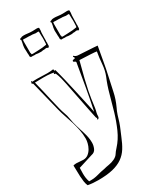

<svg xmlns="http://www.w3.org/2000/svg" viewBox="-266 -849 946 1115"><g transform="rotate(-30 207.0 -291.5)"><path d="M282 -518Q279 -516 279 -514Q279 -512 281.5 -509Q284 -506 284 -503Q284 -500 281 -499.5Q278 -499 274.5 -498.5Q271 -498 268 -496.5Q265 -495 265 -491Q265 -486 272 -484Q279 -482 280 -477Q267 -399 254 -324.5Q241 -250 225 -175Q224 -181 218.5 -207.5Q213 -234 205 -270Q197 -306 188 -346.5Q179 -387 171 -420.5Q163 -454 157 -476.5Q151 -499 150 -499Q148 -499 147.5 -498Q147 -497 145 -497Q144 -497 143 -498Q143 -500 143.5 -500.5Q144 -501 144 -503Q144 -502 142 -508Q122 -505 102 -505Q85 -505 68 -506Q51 -507 32 -507Q23 -507 15.5 -506.5Q8 -506 4 -506Q-1 -506 0 -509Q1 -512 -2 -512Q-5 -512 -5.5 -506.5Q-6 -501 -8 -498Q-6 -496 -2.5 -495Q1 -494 1 -490Q12 -444 24.5 -395Q37 -346 50 -292Q57 -264 66.5 -237Q76 -210 84.5 -182Q93 -154 99 -125Q105 -96 105 -65Q105 -53 101 -36Q97 -19 88 -3Q79 13 65 24Q51 35 31 35Q19 35 8 33.5Q-3 32 -14 32Q-25 32 -35 35Q-34 52 -34 71Q-34 90 -33 109Q-32 128 -29.5 145Q-27 162 -21 175Q-6 178 12 179.5Q30 181 48 181Q106 181 145.5 171.5Q185 162 212 143Q239 124 256.5 96Q274 68 289 30Q297 10 305.5 -9Q314 -28 321 -49Q327 -70 334 -91.5Q341 -113 351 -133Q371 -176 380 -220.5Q389 -265 399 -308Q410 -356 418.5 -406Q427 -456 435 -498L410 -500L310 -506Q294 -506 282 -518ZM232 72Q218 87 210 100Q202 113 184 122Q165 131 146 134Q127 137 108 142Q84 146 59.5 153Q35 160 8 160H-2Q-7 146 -9 132Q-11 118 -11 104Q-11 95 -10.5 85.5Q-10 76 -10 65Q77 37 86 35Q108 31 116.5 12Q125 -7 125 -27Q125 -59 114 -94Q103 -129 95 -156Q87 -183 83 -209Q79 -235 71 -255Q66 -268 59 -295Q52 -322 44.5 -355.5Q37 -389 28.5 -425.5Q20 -462 12 -494Q30 -494 44.5 -494.5Q59 -495 70 -495Q98 -495 118 -492.5Q138 -490 138 -487L134 -486Q133 -485 133 -483Q133 -480 137 -480Q141 -480 143 -478Q151 -460 156.5 -439Q162 -418 166 -397Q166 -398 169.5 -379Q173 -360 179 -331Q185 -302 191.5 -268Q198 -234 204 -205Q210 -176 214 -156.5Q218 -137 219 -137Q220 -137 221 -137.5Q222 -138 223 -138Q222 -136 220.5 -133.5Q219 -131 219 -128Q219 -127 221 -125Q232 -129 232 -142Q232 -155 235 -166Q239 -180 240.5 -191Q242 -202 244 -216Q246 -230 248.5 -249Q251 -268 257 -298Q263 -328 273.5 -371.5Q284 -415 301 -478Q348 -476 376 -474.5Q404 -473 414 -471Q407 -431 404 -391Q401 -351 387 -316Q368 -272 354 -219.5Q340 -167 324.5 -114.5Q309 -62 287.5 -13.5Q266 35 232 72ZM192 -757Q188 -761 178 -761Q173 -761 166 -760.5Q159 -760 148 -760Q134 -760 119 -762Q104 -764 92 -764Q78 -764 74 -760L66 -758L63 -754Q63 -749 67 -748Q65 -734 64 -729.5Q63 -725 61 -716L59 -698L60 -674Q60 -658 61 -656V-640Q61 -639 65 -636V-634H68Q73 -634 79 -634Q85 -634 93 -633L97 -634Q106 -632 115 -631.5Q124 -631 133 -631Q141 -631 145 -633H155Q165 -635 167 -635Q174 -635 177 -632L178 -630L182 -631Q184 -633 186 -633V-637H188Q188 -658 189 -660L188 -667Q188 -669 188.5 -671Q189 -673 189 -675V-687Q189 -700 189.5 -708Q190 -716 190 -725L192 -741V-748ZM180 -663Q180 -656 178 -652L150 -648Q133 -647 124 -646.5Q115 -646 114 -646L88 -645Q76 -644 77 -648.5Q78 -653 75 -656V-660V-681V-732Q75 -742 76 -744L82 -745Q85 -744 119 -744V-743Q120 -743 121 -743.5Q122 -744 124 -744V-743H138L153 -741Q155 -741 156 -740.5Q157 -740 159 -740Q163 -740 167.5 -740.5Q172 -741 177 -741Q180 -739 180 -735V-732Q180 -712 180.5 -708Q181 -704 181 -700V-698V-688ZM395 -757Q391 -761 381 -761Q376 -761 369 -760.5Q362 -760 351 -760Q337 -760 322 -762Q307 -764 295 -764Q281 -764 277 -760L269 -758L266 -754Q266 -749 270 -748Q268 -734 267 -729.5Q266 -725 264 -716L262 -698L263 -674Q263 -658 264 -656V-640Q264 -639 268 -636V-634H271Q276 -634 282 -634Q288 -634 296 -633L300 -634Q309 -632 318 -631.5Q327 -631 336 -631Q344 -631 348 -633H358Q368 -635 370 -635Q377 -635 380 -632L381 -630L385 -631Q387 -633 389 -633V-637H391Q391 -658 392 -660L391 -667Q391 -669 391.5 -671Q392 -673 392 -675V-687Q392 -700 392.5 -708Q393 -716 393 -725L395 -741V-748ZM383 -663Q383 -656 381 -652L353 -648Q336 -647 327 -646.5Q318 -646 317 -646L291 -645Q279 -644 280 -648.5Q281 -653 278 -656V-660V-681V-732Q278 -742 279 -744L285 -745Q288 -744 322 -744V-743Q323 -743 324 -743.5Q325 -744 327 -744V-743H341L356 -741Q358 -741 359 -740.5Q360 -740 362 -740Q366 -740 370.5 -740.5Q375 -741 380 -741Q383 -739 383 -735V-732Q383 -712 383.5 -708Q384 -704 384 -700V-698V-688Z"/></g></svg>

Font: Londrina Sketch
Style: Regular
Weight: 400
Designer: Marcelo Magalhaes
Foundry: Marcelo Magalhães
Version: Version 1.002